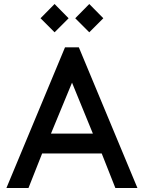

<svg xmlns="http://www.w3.org/2000/svg" viewBox="-20 -936 715 957"><path d="M495 -845 425 -775 355 -845 425 -916ZM322 -845 252 -775 182 -845 252 -916ZM665 1H555L487 -171H190L122 1H12L304 -700H373ZM443 -270 339 -524 234 -270Z"/></svg>

Font: Railway
Style: Regular
Weight: 400
Version: 1.000